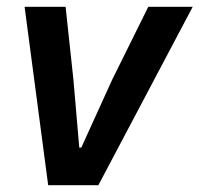

<svg xmlns="http://www.w3.org/2000/svg" viewBox="-20 -542 584 562"><path d="M268 0 544 -522H414L308 -308L218 -110H212L195 -308L172 -522H52L121 0Z"/></svg>

Font: Braiins Sans SemiBold
Style: Italic
Weight: 600
Italic angle: -11.31°
Designer: Mike Abbink, Paul van der Laan, Pieter van Rosmalen, Jiri Chlebus, Lubos Buracinsky
Foundry: Bold Monday, Sudetype
Version: Version 1.000;hotconv 1.0.109;makeotfexe 2.5.65596